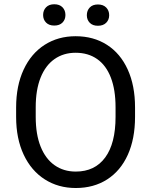

<svg xmlns="http://www.w3.org/2000/svg" viewBox="-20 -895 728 924"><path d="M57.6 0ZM344.7 9.8Q260.7 9.8 195.6 -31.7Q130.4 -73.2 94 -150.6Q57.6 -228 57.6 -332.5V-377.9Q57.6 -482.4 93.8 -560.1Q129.9 -637.7 194.8 -679.2Q259.8 -720.7 343.8 -720.7Q430.2 -720.7 494.9 -679.2Q559.6 -637.7 594.7 -560.3Q629.9 -482.9 629.9 -377.9V-332.5Q629.9 -227.1 595 -149.9Q560.1 -72.8 495.6 -31.5Q431.2 9.8 344.7 9.8ZM343.8 -641.1Q285.6 -641.1 242.2 -610.6Q198.7 -580.1 175.3 -521.2Q151.9 -462.4 151.9 -378.9V-332.5Q151.9 -248.5 175.5 -189.5Q199.2 -130.4 242.7 -99.9Q286.1 -69.3 344.7 -69.3Q436.5 -69.3 486.3 -137.2Q536.1 -205.1 536.1 -332.5V-378.9Q536.1 -462.9 513.4 -521.7Q490.7 -580.6 447.5 -610.8Q404.3 -641.1 343.8 -641.1ZM294.9 -822.8Q294.9 -800.8 280.8 -786.4Q266.6 -772 241.2 -772Q215.8 -772 201.7 -786.4Q187.5 -800.8 187.5 -822.8Q187.5 -845.2 201.7 -859.9Q215.8 -874.5 241.2 -874.5Q266.6 -874.5 280.8 -859.9Q294.9 -845.2 294.9 -822.8ZM505.4 -821.8Q505.4 -799.8 491 -785.4Q476.6 -771 451.2 -771Q425.8 -771 411.9 -785.4Q397.9 -799.8 397.9 -821.8Q397.9 -844.2 411.9 -858.9Q425.8 -873.5 451.2 -873.5Q476.6 -873.5 491 -858.9Q505.4 -844.2 505.4 -821.8Z"/></svg>

Font: Heebo
Style: Regular
Weight: 400
Designer: Oded Ezer
Foundry: Meir Sadan
Version: Version 2.001; ttfautohint (v1.5.14-ce02) -l 8 -r 50 -G 200 